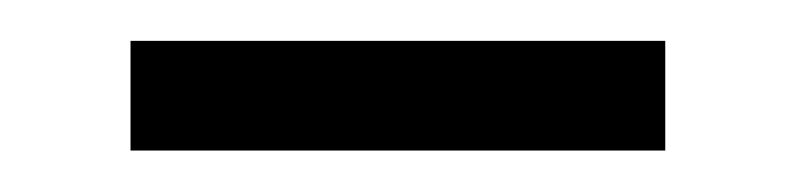

<svg xmlns="http://www.w3.org/2000/svg" viewBox="-20 -312 390 94"><path d="M43.9 -292H305.7V-238.3H43.9Z"/></svg>

Font: Reddit Sans Chocolate Light
Style: Regular
Weight: 300
Designer: Stephen Hutchings
Foundry: Reddit
Version: Version 1.013